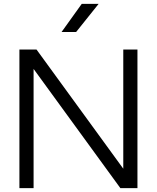

<svg xmlns="http://www.w3.org/2000/svg" viewBox="-20 -969 808 989"><path d="M401 -949H488L372 -804H297ZM615 -100V-714H688V0H600L153 -614V0H80V-714H168Z"/></svg>

Font: Arcon
Style: Regular
Weight: 400
Designer: M. Zarth
Foundry: martin zarth - visuelle & digitale kommunikation
Version: Version 1.131;PS 001.131;hotconv 1.0.70;makeotf.lib2.5.58329